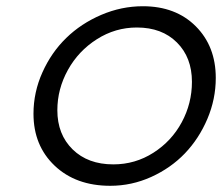

<svg xmlns="http://www.w3.org/2000/svg" viewBox="-20 -580 709 613"><path d="M86.9 -216.8Q86.9 -285.6 115.5 -349.1Q144 -412.6 191.4 -458.7Q238.8 -504.9 303.2 -532.5Q367.7 -560.1 436 -560.1Q541 -560.1 605 -496.1Q668.9 -432.1 668.9 -331.1Q668.9 -263.7 642.1 -200.4Q615.2 -137.2 570.3 -90.3Q525.4 -43.5 462.9 -15.1Q400.4 13.2 332 13.2Q222.2 13.2 154.5 -51Q86.9 -115.2 86.9 -216.8ZM163.1 -228Q163.1 -150.9 211.9 -103Q260.7 -55.2 341.8 -55.2Q411.6 -55.2 469.7 -92.3Q527.8 -129.4 560.3 -189.7Q592.8 -250 592.8 -318.8Q592.8 -396.5 544.9 -444.3Q497.1 -492.2 417 -492.2Q348.1 -492.2 289.3 -454.8Q230.5 -417.5 196.8 -356.7Q163.1 -295.9 163.1 -228Z"/></svg>

Font: Involve
Style: Italic
Weight: 400
Italic angle: -10.5°
Designer: Stefan Peev
Foundry: Context Ltd.
Version: Version 1.001